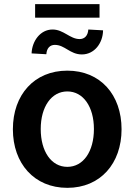

<svg xmlns="http://www.w3.org/2000/svg" viewBox="-20 -893 648 924"><path d="M304 11C463 11 565 -106 565 -271C565 -437 463 -553 304 -553C145 -553 42 -437 42 -271C42 -106 145 11 304 11ZM132 -636 203 -632C205 -662 221 -677 244 -677C292 -677 317 -631 374 -631C434 -631 475 -685 476 -747L405 -751C403 -720 386 -705 363 -705C317 -705 286 -751 233 -751C173 -751 134 -694 132 -636ZM149 -808H459V-873H149ZM176 -272C176 -380 228 -453 304 -453C380 -453 432 -380 432 -272C432 -164 381 -90 304 -90C227 -90 176 -164 176 -272Z"/></svg>

Font: Wafeq Semi Bold
Style: Regular
Weight: 600
Designer: Rasmus Andersson & Azza Alameddine
Foundry: Google & TypeTogether
Version: Version 3.000;January 28, 2025;FontCreator 15.0.0.3014 64-bi